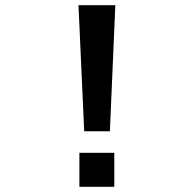

<svg xmlns="http://www.w3.org/2000/svg" viewBox="-20 -720 740 740"><path d="M304.5 -214 282.5 -700H424.5L403.5 -214ZM286 -131H420.5V0H286Z"/></svg>

Font: Trispace SemiExpanded Medium
Style: Regular
Weight: 500
Width: 6
Designer: Tyler Finck
Foundry: Etcetera Type Company
Version: Version 1.210; ttfautohint (v1.8.3)